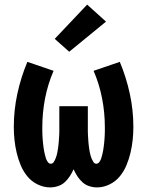

<svg xmlns="http://www.w3.org/2000/svg" viewBox="-20 -807 640 835"><path d="M198 8Q170 8 143.5 -5Q117 -18 99 -40Q81 -62 70 -88.5Q59 -115 52.5 -142.5Q46 -170 43 -198.5Q40 -227 40 -255Q40 -328 55.5 -399.5Q71 -471 99 -538L213 -499Q188 -441 176 -379Q164 -317 164 -254Q164 -245 164 -236.5Q164 -228 164.5 -219.5Q165 -211 165.5 -202.5Q166 -194 167 -185.5Q168 -177 169 -168.5Q170 -160 171.5 -152Q173 -144 175 -135.5Q177 -127 179.5 -119Q182 -111 187.5 -103Q193 -95 201 -95Q209 -95 213.5 -102Q218 -109 221 -116Q224 -123 226 -130Q228 -137 229.5 -144.5Q231 -152 232 -159.5Q233 -167 234 -174.5Q235 -182 235.5 -189.5Q236 -197 236.5 -204.5Q237 -212 237.5 -219.5Q238 -227 238 -234.5Q238 -242 238 -249.5Q238 -257 238 -265V-345H362V-265Q362 -257 362 -249.5Q362 -242 362 -234.5Q362 -227 362.5 -219.5Q363 -212 363.5 -204.5Q364 -197 364.5 -189.5Q365 -182 366 -174.5Q367 -167 368 -159.5Q369 -152 370.5 -144.5Q372 -137 374 -130Q376 -123 379 -116Q382 -109 386.5 -102Q391 -95 399 -95Q407 -95 412.5 -103Q418 -111 420.5 -119Q423 -127 425 -135.5Q427 -144 428.5 -152Q430 -160 431 -168.5Q432 -177 433 -185.5Q434 -194 434.5 -202.5Q435 -211 435.5 -219.5Q436 -228 436 -236.5Q436 -245 436 -254Q436 -317 424 -379Q412 -441 387 -499L501 -538Q529 -471 544.5 -399.5Q560 -328 560 -255Q560 -227 557 -198.5Q554 -170 547.5 -142.5Q541 -115 530 -88.5Q519 -62 501 -40Q483 -18 456.5 -5Q430 8 402 8Q385 8 368 2.5Q351 -3 338.5 -14.5Q326 -26 316.5 -40.5Q307 -55 300 -71Q293 -55 283.5 -40.5Q274 -26 261.5 -14.5Q249 -3 232 2.5Q215 8 198 8ZM281 -582 218 -638 359 -787 441 -713Z"/></svg>

Font: Iosevka Curly Slab XBdEx
Style: Regular
Weight: 800
Width: 7
Monospace: yes
Designer: Belleve Invis
Foundry: Belleve Invis
Version: Version 11.0.0; ttfautohint (v1.8.3)